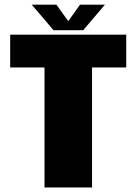

<svg xmlns="http://www.w3.org/2000/svg" viewBox="-20 -828 603 848"><path d="M176.5 0V-530H25V-675H537.5V-530H386.5V0ZM216.5 -694.5 120 -807.5H229L281.5 -734.5L333.5 -807.5H443.5L347.5 -694.5Z"/></svg>

Font: Anybody Black
Style: Regular
Weight: 900
Designer: Tyler Finck
Foundry: Etcetera Type Company
Version: Version 1.010; ttfautohint (v1.8.3) -l 8 -r 50 -G 200 -x 14 